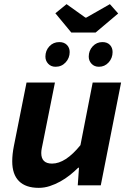

<svg xmlns="http://www.w3.org/2000/svg" viewBox="-20 -894 640 926"><path d="M167 12Q104 12 71.5 -20.5Q39 -53 39 -116Q39 -150 47 -190L108 -496H245L187 -206Q184 -191 181.5 -179Q179 -167 179 -156Q179 -105 231 -105Q296 -105 368 -194L427 -496H564L466 0H355L361 -85H357Q339 -67 317 -49.5Q295 -32 270.5 -18.5Q246 -5 220 3.5Q194 12 167 12ZM248 -572Q226 -572 212.5 -586.5Q199 -601 199 -621Q199 -650 218 -670.5Q237 -691 266 -691Q289 -691 302.5 -677.5Q316 -664 316 -643Q316 -614 296.5 -593Q277 -572 248 -572ZM457 -572Q435 -572 421.5 -586.5Q408 -601 408 -621Q408 -650 427 -670.5Q446 -691 474 -691Q497 -691 510 -677.5Q523 -664 523 -643Q523 -614 504 -593Q485 -572 457 -572ZM324 -737 247 -830 301 -874 392 -809H396L510 -874L550 -829L441 -737Z"/></svg>

Font: Source Code Pro
Style: Bold Italic
Weight: 700
Italic angle: -11°
Monospace: yes
Designer: Paul D. Hunt, Teo Tuominen
Foundry: Adobe Systems Incorporated
Version: Version 1.050;PS 1.000;hotconv 16.6.51;makeotf.lib2.5.65220